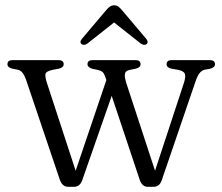

<svg xmlns="http://www.w3.org/2000/svg" viewBox="-20 -693 836 722"><path d="M258 9.5H236.5Q214.5 9.5 205 -17L77.5 -394.5Q66.5 -426 48 -430.5L25.5 -435Q8 -439.5 8 -451.5Q8 -467 28 -467H199.5Q219.5 -467 219.5 -451.5Q219.5 -439 200.5 -434.5L178.5 -430.5Q152.5 -425 150.8 -414Q149 -403 158 -376.5L264.5 -51L380 -392L376.5 -402Q372 -416 366.2 -421.5Q360.5 -427 348.5 -430L326.5 -434.5Q309 -440 309 -451.5Q309 -467 329 -467H489.5Q508.5 -467 508.5 -451.5Q508.5 -439 490 -434.5L467 -430Q451 -426.5 449.5 -414.5Q448 -402.5 455.5 -379L563 -51L671 -379.5Q679.5 -404.5 675 -415.5Q670.5 -426.5 649 -430.5L625.5 -434.5Q606.5 -438.5 606.5 -451.5Q606.5 -467 626 -467H768Q788.5 -467 788.5 -451.5Q788.5 -439.5 770 -434.5L748.5 -430.5Q738.5 -428 730.8 -418.5Q723 -409 715.5 -387.5L588 -14.5Q583 -1 575 4.2Q567 9.5 557.5 9.5H535.5Q514.5 9.5 505.5 -16.5L400 -332.5L289 -14.5Q280 9.5 258 9.5ZM531 -527Q522 -520.5 509 -529.5L409 -608.5L309 -529.5Q296 -520.5 287 -527Q277.5 -534.5 288.5 -547.5L379 -654.5Q386.5 -663.5 393.2 -668.2Q400 -673 409.5 -673Q418.5 -673 425 -668.2Q431.5 -663.5 439 -654.5L529.5 -547.5Q540 -534.5 531 -527Z"/></svg>

Font: Fraunces 9pt Soft Light
Style: Regular
Weight: 300
Version: Version 1.000;[0bf87f6ff]